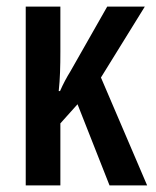

<svg xmlns="http://www.w3.org/2000/svg" viewBox="-20 -562 474 582"><path d="M419 -542H305L193 -345C183 -329 171 -307 162 -286H158C162 -322 163 -362 163 -405V-542H58V0H163V-188L215 -246L312 0H426L286 -327Z"/></svg>

Font: Noto Sans Display Condensed Medium
Style: Regular
Weight: 500
Width: 3
Designer: Monotype Design Team
Foundry: Monotype Imaging Inc.
Version: Version 1.900